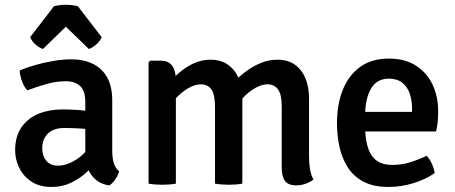

<svg xmlns="http://www.w3.org/2000/svg" viewBox="-20 -746 1847 780"><path d="M41.5 -135Q41.5 -192 67.2 -229Q93 -266 136.5 -283.8Q180 -301.5 234 -301.5Q261 -301.5 296.2 -299.2Q331.5 -297 361.5 -290V-216.5Q335.5 -222.5 302.5 -224.2Q269.5 -226 241.5 -226Q198 -226 174.8 -203.5Q151.5 -181 151.5 -142.5Q151.5 -113.5 168 -93.2Q184.5 -73 215.5 -73Q251 -73 290.2 -98Q329.5 -123 356.5 -170.5L373 -88.5Q355 -67 328.8 -43.5Q302.5 -20 267.8 -3.2Q233 13.5 189.5 13.5Q139.5 13.5 106.8 -8.8Q74 -31 57.8 -65Q41.5 -99 41.5 -135ZM464 -49.5Q460 -34.5 448.5 -17.8Q437 -1 424 7.5Q390.5 2 369.8 -15.5Q349 -33 338.8 -57.2Q328.5 -81.5 326.5 -108V-331.5Q326.5 -376.5 305.8 -396.2Q285 -416 247 -416Q210 -416 170.2 -405Q130.5 -394 91 -379Q78 -392.5 69.5 -415.5Q61 -438.5 60 -459.5Q88.5 -472 124.8 -482.2Q161 -492.5 199 -498.8Q237 -505 270.5 -505Q319 -505 356.2 -487.2Q393.5 -469.5 414.8 -432.5Q436 -395.5 436 -337V-132.5Q436 -105 441.8 -84.8Q447.5 -64.5 464 -49.5ZM296.5 -720.5 393 -595Q385.5 -577 369.5 -564Q353.5 -551 341 -547L247.5 -637.5L154.5 -547Q141.5 -551 125.8 -564Q110 -577 102.5 -595L199 -720.5Q219.5 -726.5 247.5 -726.5Q276 -726.5 296.5 -720.5Z M631.5 -499.5Q665.5 -499.5 680 -478.2Q694.5 -457 694.5 -420V0Q671 4.5 639.5 4.5Q608 4.5 583.5 0V-492.5L590 -499.5ZM853.5 -311.5Q853.5 -362 838.8 -382.8Q824 -403.5 796 -403.5Q772 -403.5 744.5 -387.5Q717 -371.5 693.5 -345.8Q670 -320 657 -289V-395Q679 -425.5 707.2 -450Q735.5 -474.5 767.8 -489Q800 -503.5 834 -503.5Q877.5 -503.5 906.5 -482.8Q935.5 -462 950 -426.8Q964.5 -391.5 964.5 -347.5V0Q941.5 4.5 909.5 4.5Q878 4.5 853.5 0ZM1124.5 -312.5Q1124.5 -363 1109.2 -383.2Q1094 -403.5 1066.5 -403.5Q1043 -403.5 1016 -388Q989 -372.5 964.8 -346.2Q940.5 -320 924.5 -286.5V-406Q948.5 -433 978.2 -455.2Q1008 -477.5 1040.5 -490.5Q1073 -503.5 1106.5 -503.5Q1150.5 -503.5 1179 -482.5Q1207.5 -461.5 1221.5 -426Q1235.5 -390.5 1235.5 -347V-108.5Q1235.5 -82 1239.5 -58.2Q1243.5 -34.5 1253.5 -17Q1241 -6.5 1222.5 0.2Q1204 7 1183.5 7Q1151 7 1137.8 -11Q1124.5 -29 1124.5 -63.5Z M1418.5 -212V-291.5H1654V-304.5Q1654 -337.5 1644.8 -365.2Q1635.5 -393 1614.5 -409.8Q1593.5 -426.5 1559.5 -426.5Q1510.5 -426.5 1486.8 -385.2Q1463 -344 1463 -271V-237Q1463 -191.5 1472.2 -155Q1481.5 -118.5 1505.5 -97.2Q1529.5 -76 1574.5 -76Q1612 -76 1646.5 -86.8Q1681 -97.5 1713 -113Q1726 -100 1734.8 -80Q1743.5 -60 1746 -43Q1710 -17.5 1660 -2Q1610 13.5 1558 13.5Q1497.5 13.5 1457 -7.8Q1416.5 -29 1393 -65.8Q1369.5 -102.5 1359.2 -149Q1349 -195.5 1349 -246Q1349 -321 1372.2 -380Q1395.5 -439 1442.2 -473.5Q1489 -508 1560 -508Q1625 -508 1669.5 -479.5Q1714 -451 1737 -402.8Q1760 -354.5 1760 -294.5Q1760 -269 1758.2 -251.2Q1756.5 -233.5 1751.5 -212Z"/></svg>

Font: Signika Negative Medium
Style: Regular
Weight: 500
Designer: Anna Giedry
Foundry: Anna Giedry
Version: Version 2.001